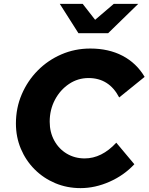

<svg xmlns="http://www.w3.org/2000/svg" viewBox="-20 -959 765 989"><path d="M395 10Q325 10 264.5 -15.5Q204 -41 158.5 -86.5Q113 -132 87.5 -192.5Q62 -253 62 -323Q62 -403 92 -473Q122 -543 174.5 -596Q227 -649 296.5 -679Q366 -709 445 -709Q540 -709 611.5 -671.5Q683 -634 725 -563L594 -457Q542 -557 436 -557Q381 -557 335.5 -526.5Q290 -496 263 -445Q236 -394 236 -332Q236 -278 259.5 -235Q283 -192 324 -167.5Q365 -143 416 -143Q504 -143 579 -224L672 -113Q619 -56 544.5 -23Q470 10 395 10ZM384 -788 288 -939H406L470 -857L566 -939H692L537 -788Z"/></svg>

Font: Red Hat Text
Style: Bold Italic
Weight: 700
Italic angle: -12°
Designer: Pentagram, MCKL
Foundry: Pentagram, MCKL
Version: Version 1.023; ttfautohint (v1.8.3)